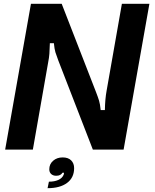

<svg xmlns="http://www.w3.org/2000/svg" viewBox="-20 -783 809 1005"><path d="M7 0 142 -763H303L483 -300Q493 -274 498.5 -256Q504 -238 507 -207H529Q530 -265 538 -308L618 -763H762L627 0H466L285 -467Q275 -493 270 -509.5Q265 -526 262 -557H241Q240 -522 238.5 -501.5Q237 -481 232 -456L152 0ZM236 168Q265 168 285 159Q305 150 312 134Q315 130 315 121H307Q298 137 274 137Q258 137 248 128Q238 119 238 103Q238 76 258 58.5Q278 41 308 41Q337 41 352.5 56.5Q368 72 368 97Q368 147 331 174.5Q294 202 229 202Z"/></svg>

Font: Open Sauce Sans
Style: Bold Italic
Weight: 700
Italic angle: -10°
Designer: Alfredo Marco Pradil
Foundry: Creative Sauce Fz LLC
Version: Version 1.477